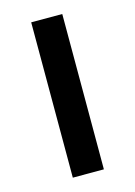

<svg xmlns="http://www.w3.org/2000/svg" viewBox="-85 -548 420 597"><g transform="rotate(-15 125.0 -250.0)"><path d="M75 0V-500H175V0Z"/></g></svg>

Font: Scada
Style: Regular
Weight: 400
Designer: Jovanny Lemonad
Foundry: Jovanny Lemonad
Version: Version 4.100;PS 004.100;hotconv 1.0.88;makeotf.lib2.5.64775